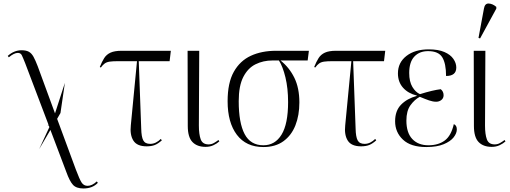

<svg xmlns="http://www.w3.org/2000/svg" viewBox="-20 -824 2895 1089"><path d="M202 22 260 -103 256 -113H250L255 -117L123 -465Q110 -498 103.5 -511Q97 -524 81 -524Q60 -524 30 -499L24 -507Q60 -539 102 -539Q128 -539 143.5 -530.5Q159 -522 170 -502Q181 -482 194 -448L292 -181L348 -354L323 -183L304 -150L410 137Q431 193 443 211.5Q455 230 477 230Q502 230 529 205L535 213Q505 245 453 245Q413 245 394 224.5Q375 204 356 151L266 -87Z M812 6Q757 6 736.5 -26.5Q716 -59 722 -113L757 -477H651Q620 -477 602.5 -474.5Q585 -472 574 -464Q563 -456 552 -441L546 -444Q558 -474 571 -494.5Q584 -515 607 -525.5Q630 -536 670 -536H949L942 -477H767L781 -94Q782 -48 792.5 -28Q803 -8 832 -8Q849 -8 864 -15.5Q879 -23 892 -36L898 -28Q877 -9 858 -1.5Q839 6 812 6Z M1146 9Q1098 9 1071.5 -18.5Q1045 -46 1045 -110L1044 -536H1110L1108 -112Q1108 -62 1118.5 -33.5Q1129 -5 1163 -5Q1179 -5 1192.5 -12.5Q1206 -20 1219 -30L1224 -22Q1211 -10 1191 -0.5Q1171 9 1146 9Z M1474 10Q1376 10 1323.5 -59.5Q1271 -129 1271 -250Q1271 -354 1306 -416.5Q1341 -479 1402.5 -507.5Q1464 -536 1546 -536H1732L1725 -481H1571Q1621 -441 1649.5 -383Q1678 -325 1678 -243Q1678 -170 1655.5 -113Q1633 -56 1587.5 -23Q1542 10 1474 10ZM1474 0Q1540 0 1577 -60.5Q1614 -121 1614 -245Q1614 -323 1599 -385Q1584 -447 1562 -481H1525Q1473 -481 1429.5 -459.5Q1386 -438 1360 -387.5Q1334 -337 1334 -250Q1334 -127 1367.5 -63.5Q1401 0 1474 0Z M2028 6Q1973 6 1952.5 -26.5Q1932 -59 1938 -113L1973 -477H1867Q1836 -477 1818.5 -474.5Q1801 -472 1790 -464Q1779 -456 1768 -441L1762 -444Q1774 -474 1787 -494.5Q1800 -515 1823 -525.5Q1846 -536 1886 -536H2165L2158 -477H1983L1997 -94Q1998 -48 2008.5 -28Q2019 -8 2048 -8Q2065 -8 2080 -15.5Q2095 -23 2108 -36L2114 -28Q2093 -9 2074 -1.5Q2055 6 2028 6Z M2398 10Q2310 10 2265.5 -32Q2221 -74 2221 -136Q2221 -196 2255 -230.5Q2289 -265 2344 -280V-282Q2295 -294 2266 -326.5Q2237 -359 2237 -408Q2237 -469 2285 -506.5Q2333 -544 2412 -544Q2466 -544 2500.5 -529Q2535 -514 2551.5 -490Q2568 -466 2568 -441Q2568 -393 2510 -393Q2510 -464 2488.5 -499Q2467 -534 2408 -534Q2359 -534 2330 -503Q2301 -472 2301 -410Q2301 -361 2319 -331Q2337 -301 2362 -290Q2436 -313 2480 -318Q2496 -305 2496 -284Q2496 -267 2483.5 -257Q2471 -247 2454 -247Q2435 -247 2413.5 -254.5Q2392 -262 2361 -275Q2331 -259 2308 -227Q2285 -195 2285 -140Q2285 -71 2318.5 -35.5Q2352 0 2410 0Q2466 0 2502.5 -27Q2539 -54 2554 -120Q2571 -113 2571 -90Q2571 -68 2553 -45Q2535 -22 2496.5 -6Q2458 10 2398 10Z M2769 9Q2721 9 2694.5 -18.5Q2668 -46 2668 -110L2667 -536H2733L2731 -112Q2731 -62 2741.5 -33.5Q2752 -5 2786 -5Q2802 -5 2815.5 -12.5Q2829 -20 2842 -30L2847 -22Q2834 -10 2814 -0.5Q2794 9 2769 9ZM2703 -606 2694 -609 2725 -776Q2730 -805 2752 -804Q2774 -803 2795 -785V-775Z"/></svg>

Font: Noto Serif Display SemiCondensed Light
Style: Regular
Weight: 300
Width: 4
Designer: Monotype Design Team
Foundry: Monotype Imaging Inc.
Version: Version 2.009